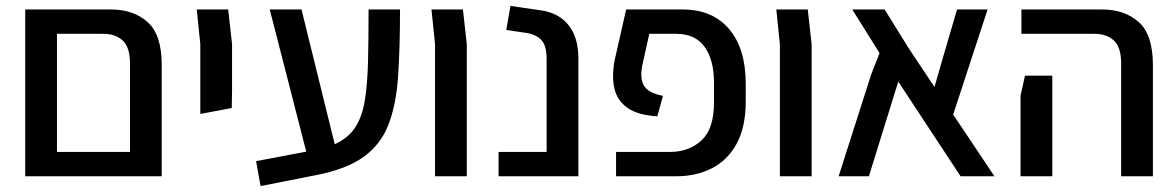

<svg xmlns="http://www.w3.org/2000/svg" viewBox="-20 -594 3962 647"><path d="M65 0V-562H355Q430 -562 477.5 -519.5Q525 -477 525 -375V0ZM328 -480H172V-82H418V-380Q418 -435 393.5 -457.5Q369 -480 328 -480Z M655 -210V-445L643 -562H749L762 -445V-293L761 -230Z M858 33 843 -51 1012 -83 889 -562H996L1108 -108Q1152 -128 1175.5 -162.5Q1199 -197 1208.5 -251Q1218 -305 1220 -381.5Q1222 -458 1222 -562H1328Q1328 -433 1321.5 -337Q1315 -241 1289 -174Q1263 -107 1205.5 -65.5Q1148 -24 1046 -4Z M1446 0V-445L1434 -562H1540L1553 -445V0Z M1660 0V-82H1822V-396Q1822 -441 1804 -459.5Q1786 -478 1754 -483L1686 -493L1700 -574L1804 -559Q1864 -550 1896.5 -508.5Q1929 -467 1929 -398V0Z M2056 0V-82H2237Q2302 -82 2344 -121Q2386 -160 2386 -248V-315Q2386 -392 2354.5 -436Q2323 -480 2258 -480H2168L2146 -381Q2135 -333 2149 -307Q2163 -281 2214 -271L2195 -202Q2129 -206 2094.5 -230.5Q2060 -255 2050.5 -295.5Q2041 -336 2051 -390L2090 -562H2281Q2381 -562 2437 -496Q2493 -430 2493 -311V-253Q2493 -166 2462.5 -110Q2432 -54 2379 -27Q2326 0 2259 0Z M2608 0V-445L2596 -562H2702L2715 -445V0Z M3331 0H3217L3007 -319L2908 0H2806L2916 -344L2944 -415L2852 -562H2961L3045 -427L3129 -301L3154 -388L3205 -562H3308L3192 -208Z M3758 0V-380Q3758 -435 3733.5 -457.5Q3709 -480 3668 -480H3422V-562H3695Q3770 -562 3817.5 -519.5Q3865 -477 3865 -375V0ZM3419 0V-272L3434 -339H3526V0Z"/></svg>

Font: Assistant SemiBold
Style: Regular
Weight: 600
Designer: Hebrew By Ben Nathan, Latin by Paul Hunt
Version: Version 3.000